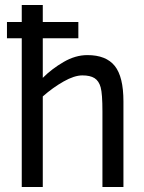

<svg xmlns="http://www.w3.org/2000/svg" viewBox="-20 -747 575 767"><path d="M150.9 -436Q186.5 -471.7 233.9 -499.3Q281.2 -526.9 329.1 -526.9Q403.8 -526.9 438.5 -483.6Q473.1 -440.4 473.1 -341.8V0H389.2V-301.8Q389.2 -372.6 382.1 -398.2Q375 -423.8 357.7 -434.8Q340.3 -445.8 309.1 -445.8Q276.9 -445.8 233.9 -421.4Q190.9 -397 150.9 -361.8V0H66.9V-594.2H7.8V-659.2H66.9V-727.1H150.9V-659.2H293V-594.2H150.9Z"/></svg>

Font: ClearSansRegular
Style: Regular
Weight: 400
Foundry: Intel Corporation
Version: Version 1.00